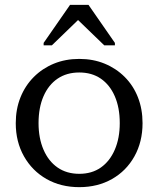

<svg xmlns="http://www.w3.org/2000/svg" viewBox="-20 -762 653 792"><path d="M568 -254Q568 -177 534.5 -117Q501 -57 442 -23.5Q383 10 307 10Q231 10 172 -23.5Q113 -57 79 -117Q45 -177 45 -254Q45 -312 64.5 -360.5Q84 -409 119.5 -444.5Q155 -480 202.5 -499.5Q250 -519 307 -519Q364 -519 411.5 -499.5Q459 -480 494.5 -444.5Q530 -409 549 -360.5Q568 -312 568 -254ZM139 -254Q139 -192 159.5 -144.5Q180 -97 217.5 -71Q255 -45 307 -45Q359 -45 396 -71Q433 -97 453.5 -144.5Q474 -192 474 -254Q474 -318 453.5 -365Q433 -412 396 -437.5Q359 -463 307 -463Q255 -463 217.5 -437.5Q180 -412 159.5 -365Q139 -318 139 -254ZM345 -742H269L160 -585V-575H194L312 -689H292L410 -575H454V-585Z"/></svg>

Font: Roboto Serif 28pt
Style: Regular
Weight: 400
Designer: Greg Gazdowicz
Foundry: Commercial Type
Version: Version 1.008